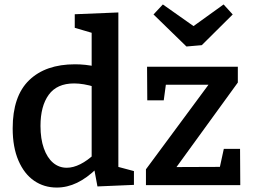

<svg xmlns="http://www.w3.org/2000/svg" viewBox="-20 -832 1137 863"><path d="M235 11Q178 11 133.5 -19.5Q89 -50 63 -110Q37 -170 37 -255Q37 -400 111 -471.5Q185 -543 317 -543Q340 -543 364 -540.5Q388 -538 414 -532L392 -518V-695L401 -682L316 -707V-768L512 -776V-68L496 -86L582 -63V-1L418 6L402 -80L415 -75Q371 -32 326.5 -10.5Q282 11 235 11ZM280 -78Q309 -78 341 -94Q373 -110 406 -141L392 -104V-469L407 -441Q355 -457 313 -457Q236 -457 199 -406Q162 -355 162 -266Q162 -208 177 -165.5Q192 -123 218.5 -100.5Q245 -78 280 -78ZM1059 -163 1060 0H636V-71L934 -474L950 -451H696L729 -477L716 -381H642L641 -532H1049V-461L750 -49L745 -81L993 -82L961 -48L986 -163ZM985 -812 1026 -767 887 -629 818 -623 670 -767 712 -812 892 -685 810 -686Z"/></svg>

Font: Bitter Thin SemiBold
Style: Regular
Weight: 600
Version: Version 2.002